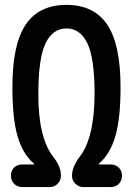

<svg xmlns="http://www.w3.org/2000/svg" viewBox="-20 -760 540 780"><path d="M118.2 -91.8Q119.1 -91.8 119.1 -93.8L117.2 -95.7Q72.3 -134.8 51.3 -207Q30.3 -279.3 30.3 -405.3Q30.3 -580.1 84.5 -660.2Q138.7 -740.2 250 -740.2Q361.3 -740.2 415.5 -660.2Q469.7 -580.1 469.7 -405.3Q469.7 -279.3 448.7 -207Q427.7 -134.8 382.8 -95.7L380.9 -93.8Q380.9 -91.8 381.8 -91.8H429.7Q449.2 -91.8 462.4 -79.1Q475.6 -66.4 475.6 -46.4Q475.6 -26.4 462.9 -13.2Q450.2 0 429.7 0H318.4Q299.8 0 286.1 -13.7Q272.5 -27.3 272.5 -45.9Q272.5 -82 303.7 -123Q363.3 -200.2 364.3 -377Q364.3 -523.4 335 -584Q305.7 -644.5 250 -644.5Q194.3 -644.5 165 -584Q135.7 -523.4 135.7 -377Q135.7 -200.2 196.3 -123Q228.5 -82 227.5 -45.9Q227.5 -27.3 214.4 -13.7Q201.2 0 181.6 0H70.3Q50.8 0 37.6 -13.2Q24.4 -26.4 24.4 -46.4Q24.4 -66.4 37.1 -79.1Q49.8 -91.8 70.3 -91.8Z"/></svg>

Font: Rounded Mgen+ 1m medium
Style: Regular
Weight: 500
Designer: [Source Han Sans]
Ryoko NISHIZUKA  (kana & ideographs); Paul D. Hunt (Latin, Greek & Cyrillic); Wenlong ZHANG  (bopomofo
Version: Version 1.059.20150602